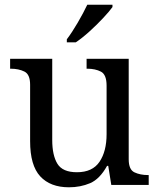

<svg xmlns="http://www.w3.org/2000/svg" viewBox="-20 -786 675 816"><path d="M273 10Q194 10 151 -36.5Q108 -83 108 -186V-426Q108 -470 83.5 -482Q59 -494 26 -494H23V-536H202V-191Q202 -126 224 -90Q246 -54 307 -54Q373 -54 403 -98.5Q433 -143 433 -216V-422Q433 -469 409 -481.5Q385 -494 351 -494H348V-536H527V-109Q527 -65 551.5 -53.5Q576 -42 609 -42H612V0H453L440 -81H435Q404 -25 363 -7.5Q322 10 273 10ZM264 -619Q286 -648 310.5 -690Q335 -732 351 -766H458V-756Q446 -739 419 -710Q392 -681 360.5 -652.5Q329 -624 302 -606H264Z"/></svg>

Font: Noto Serif Dives Akuru
Style: Regular
Weight: 400
Designer: Fernando Caro
Foundry: Fernando Caro
Version: Version 2.000; ttfautohint (v1.8.4.7-5d5b)